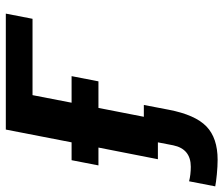

<svg xmlns="http://www.w3.org/2000/svg" viewBox="-102 -494 776 667"><g transform="rotate(-90 286.5 -160.0)"><path d="M573.2 -528.3 555.2 -435.5H290L263.7 -299.8H356L337.9 -206.5H245.6L214.8 -48.8H255.9L239.3 37.6Q221.7 129.4 181.4 168.5Q141.1 207.5 65.4 207.5Q42.5 207.5 14.9 204.8Q-12.7 202.1 -26.9 199.2L-9.3 108.4Q14.2 114.3 41 114.3Q103 114.3 115.7 53.2L126 0H67.4L107.9 -206.5H45.9L64 -299.8H126L170.4 -528.3Z"/></g></svg>

Font: Cousine
Style: Bold Italic
Weight: 700
Italic angle: -12°
Monospace: yes
Designer: Steve Matteson
Foundry: Ascender Corporation
Version: Version 1.20